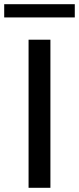

<svg xmlns="http://www.w3.org/2000/svg" viewBox="-53 -894 376 914"><path d="M83 0V-705H187V0ZM-33 -811V-874H303V-811Z"/></svg>

Font: Mulish ExtraLight SemiBold
Style: Regular
Weight: 600
Version: Version 3.603